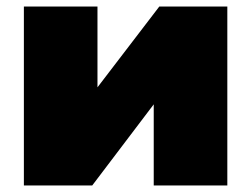

<svg xmlns="http://www.w3.org/2000/svg" viewBox="-20 -567 768 587"><path d="M53 -547H278V-300L467 -547H675V0H450V-248L262 0H53Z"/></svg>

Font: CMG Sans Black
Style: Regular
Weight: 900
Designer: Julieta Ulanovsky
Foundry: Julieta Ulanovsky
Version: Version 7.200